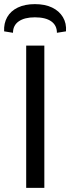

<svg xmlns="http://www.w3.org/2000/svg" viewBox="-40 -911 341 931"><path d="M175 -690V0H87V-690ZM23 -752 -20 -759Q-22 -798 -5 -828Q12 -858 46.5 -874.5Q81 -891 129 -891Q178 -891 212.5 -874.5Q247 -858 265 -828Q283 -798 280 -759L236 -752Q236 -788 208.5 -807.5Q181 -827 129 -827Q79 -827 51 -807.5Q23 -788 23 -752Z"/></svg>

Font: Exo 2
Style: Regular
Weight: 400
Designer: Natanael Gama
Foundry: Natanael Gama
Version: Version 2.010